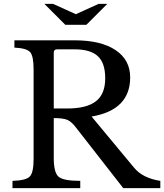

<svg xmlns="http://www.w3.org/2000/svg" viewBox="-20 -980 855 1000"><path d="M658 -577Q658 -407 457 -373L678 -107Q723 -52 815 -38V0H622L377 -314Q352 -347 330 -356Q308 -365 260 -365V-157Q260 -82 284.5 -60Q309 -38 398 -38V0H45V-38Q115 -40 135 -60.5Q155 -81 155 -152V-618Q155 -688 137 -708.5Q119 -729 55 -732V-770H369Q506 -770 582 -719Q658 -668 658 -577ZM260 -706V-415H331Q431 -415 479.5 -452.5Q528 -490 528 -572Q528 -652 489.5 -687.5Q451 -723 369 -723H277Q260 -723 260 -706ZM430 -851H320L211 -960H256L375 -906L494 -960H539Z"/></svg>

Font: Libre Baskerville
Style: Regular
Weight: 400
Designer: Pablo Impallari, Rodrigo Fuenzalida
Foundry: Pablo Impallari, Rodrigo Fuenzalida
Version: Version 1.000